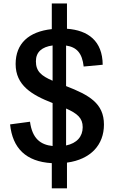

<svg xmlns="http://www.w3.org/2000/svg" viewBox="-20 -902 660 1075"><path d="M448.5 -529.5 555 -539.5C554 -673 473 -732.5 355 -741V-882.5H270V-739C141 -725 67.5 -658.5 67.5 -543.5C67.5 -424.5 157.5 -370.5 273.5 -325.5C274 -325.5 274 -325 274.5 -325V-84.5C206.5 -91.5 160.5 -126.5 148 -220.5L36.5 -205.5C50 -73 124.5 3 270 11.5V152.5H355V8.5C488 -9.5 562 -91 562 -204.5C562 -324 478.5 -370 350 -420V-647C410 -638 440 -604.5 448.5 -529.5ZM181 -559C181 -611.5 215.5 -639.5 274.5 -647.5V-450C211 -477.5 181 -502.5 181 -559ZM350 -87.5V-294.5C413 -266.5 443 -241 443 -190C443 -137.5 410.5 -100 350 -87.5Z"/></svg>

Font: Monaspace Argon Medium
Style: Regular
Weight: 500
Designer: Riley Cran & the Lettermatic Team
Foundry: Lettermatic
Version: Version 1.000 (Monaspace Argon)